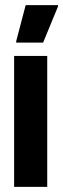

<svg xmlns="http://www.w3.org/2000/svg" viewBox="-20 -728 246 748"><path d="M35 0V-510H164V0ZM43 -562V-567L80 -708H206V-703L148 -562Z"/></svg>

Font: Saira ExtraCondensed ExtraBold
Style: Regular
Weight: 800
Width: 2
Designer: Hector Gatti with collaboration of the Omnibus-Type team
Foundry: Omnibus-Type
Version: Version 1.101